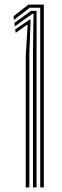

<svg xmlns="http://www.w3.org/2000/svg" viewBox="-20 -820 272 840"><path d="M156 0V-786.2H110L41.2 -733L39.2 -748.8L104.5 -800H171.8V0ZM124.2 0V-591.8L126.8 -759.2H121L44.8 -704.5L43 -719.8L115.5 -772.5H140V0ZM92.5 0V-571.8L101 -710.5H96.8L48.5 -676.2L46.5 -691.5L109.5 -734.2H113.8L108.5 -581.8V0Z"/></svg>

Font: Big Shoulders Inline Text
Style: Regular
Weight: 400
Designer: Patric King
Foundry: XO Type Co
Version: Version 1.000